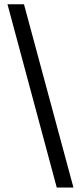

<svg xmlns="http://www.w3.org/2000/svg" viewBox="-20 -760 374 887"><path d="M14.6 -740.2H90.8L319.3 106.4H242.2Z"/></svg>

Font: WEMIX Pretendard Variable
Style: Regular
Weight: 400
Designer: Base glyphs from Inter by Rasmus Andersson; Hangeul glyphs from Noto Sans CJK(Source Han Sans) by Jang Soo-young and Kan
Foundry: Kil Hyung-jin
Version: Version 1.000;Glyphs 3.2 (3208)